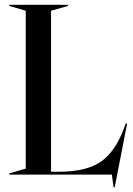

<svg xmlns="http://www.w3.org/2000/svg" viewBox="-20 -732 558 805"><path d="M449 0H19V-5L88 -25V-687L19 -707V-712H265V-707L194 -687V-12H234Q342 -13 402 -53.5Q462 -94 499 -192L507 -214H513L461 53H456Z"/></svg>

Font: Nyght Serif
Style: Regular
Weight: 400
Designer: Maksym Kobuzan
Version: Version 0.410;July 4, 2025;FontCreator 15.0.0.2958 64-bit